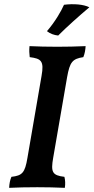

<svg xmlns="http://www.w3.org/2000/svg" viewBox="-20 -901 450 924"><path d="M260 -730C303 -773 358 -822 410 -866C382 -880 335 -884 288 -878C275 -848 245 -796 206 -751C221 -739 240 -732 260 -730ZM180 -536 112 -141C100 -69 87 -56 35 -50C28 -34 25 -17 24 3C61 1 111 0 160 0C206 0 248 1 292 3C295 -16 294 -34 290 -50C231 -57 224 -73 236 -142L303 -530C316 -603 329 -618 381 -626C388 -643 391 -661 392 -679C346 -677 301 -676 256 -676C207 -676 163 -677 122 -679C120 -660 121 -642 123 -626C178 -619 193 -608 180 -536Z"/></svg>

Font: Vollkorn Semibold
Style: Italic
Weight: 600
Italic angle: -11°
Designer: Friedrich Althausen
Foundry: Friedrich Althausen
Version: Version 4.015;PS 004.015;hotconv 1.0.88;makeotf.lib2.5.64775